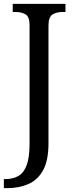

<svg xmlns="http://www.w3.org/2000/svg" viewBox="-30 -734 385 994"><path d="M-10 240V193H-1Q38 193 66 176.5Q94 160 108.5 120Q123 80 123 9V-605Q123 -648 101.5 -660Q80 -672 51 -672H36V-714H309V-672H294Q264 -672 242.5 -659.5Q221 -647 221 -601V8Q221 98 192.5 148.5Q164 199 115.5 219.5Q67 240 8 240Z"/></svg>

Font: Noto Serif Lao SemCond
Style: Regular
Weight: 400
Width: 4
Designer: Monotype Design Team
Foundry: Monotype Imaging Inc.
Version: Version 2.004; ttfautohint (v1.8.4.7-5d5b)